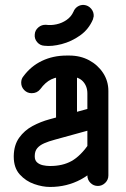

<svg xmlns="http://www.w3.org/2000/svg" viewBox="-20 -743 506 768"><path d="M413.5 -41.2Q413.5 -23.8 400.9 -11.5Q388.2 0.8 371.5 0.8Q354 0.8 341.8 -11.5Q329.5 -23.8 329.5 -41.2V-369.2Q329.5 -398.5 311.4 -417.8Q293.2 -437 257.5 -437H246.5Q208.5 -437 184.9 -425.5Q161.2 -414 141 -386.2Q128.2 -370.2 106.8 -370.2Q89.2 -370.2 77 -382.6Q64.8 -395 64.8 -412.2Q64.8 -427.2 73.2 -437.2Q103.5 -478.5 148 -499.6Q192.5 -520.8 246.5 -520.8H257.5Q301.2 -520.8 336.4 -502Q371.5 -483.2 392.5 -451Q413.5 -418.8 413.5 -379ZM337.2 -169.2Q343.5 -176.5 351.9 -181.2Q360.2 -186 371.5 -186Q388.2 -186 398.5 -173.8Q408.8 -161.5 408.8 -144.2Q408.8 -137 408.8 -130.8Q408.8 -124.5 405 -119Q359.2 -55 303.2 -25.1Q247.2 4.8 180.8 4.8Q180.8 4.8 180.1 4.8Q179.5 4.8 179.5 4.8Q150 4.8 116.6 -6.9Q83.2 -18.5 59.1 -45.1Q35 -71.8 35 -116.2Q35 -117 35 -118Q35 -119 35 -119.2Q35.8 -162.8 56.6 -192Q77.5 -221.2 110 -238.8Q142.5 -256.2 178 -265.8L360.2 -315.5Q363.5 -316.2 365.9 -316.6Q368.2 -317 371.5 -317Q388 -317 400.8 -304.8Q413.5 -292.5 413.5 -275Q413.5 -261 404.4 -249.9Q395.2 -238.8 381.8 -234.5L199 -184.2Q174.8 -177.8 156.6 -169.8Q138.5 -161.8 128.8 -150Q119 -138.2 119 -119.2Q119 -119 119 -118Q119 -117 119 -117Q119 -102 128.2 -93.6Q137.5 -85.2 151.5 -82.1Q165.5 -79 179.5 -79Q179.5 -79 180.1 -79Q180.8 -79 180.8 -79Q230.5 -79 266.1 -98.8Q301.8 -118.5 337.2 -169.2ZM288 -249Q288 -232.2 275.8 -219.8Q263.5 -207.2 246.2 -207.2Q228.8 -207.2 216.5 -219.8Q204.2 -232.2 204.2 -249V-477Q204.2 -494.5 216.5 -506.6Q228.8 -518.8 246.2 -518.8Q263.5 -518.8 275.8 -506.6Q288 -494.5 288 -477ZM274 -696.5Q279 -709.2 290.5 -716.8Q302 -724.2 316.2 -723.2Q333 -721.5 344.4 -708.4Q355.8 -695.2 354.8 -677.8Q354 -674.8 353.2 -671.6Q352.5 -668.5 351.8 -665.5Q334.8 -625.5 300.2 -601.1Q265.8 -576.8 226.6 -566.6Q187.5 -556.5 157.5 -560Q140 -561 128.6 -574.5Q117.2 -588 119 -605.2Q120 -622 133.4 -633.4Q146.8 -644.8 164.2 -643.8Q184 -641 206.1 -645.8Q228.2 -650.5 246.6 -663.4Q265 -676.2 274 -696.5Z"/></svg>

Font: Libertine-Super Thin
Style: Regular
Weight: 100
Designer: Bastien Sozeau
Foundry: NBR — Bastien Sozeau
Version: Version 2.003;gftools[0.9.33]